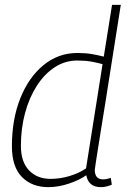

<svg xmlns="http://www.w3.org/2000/svg" viewBox="-20 -760 523 790"><path d="M395 10Q344 10 335 -39Q307 -19 263.5 -4.5Q220 10 179 10Q111 10 70 -32Q29 -74 29 -158Q29 -269 63.5 -355.5Q98 -442 159 -492Q220 -542 298 -542Q332 -542 358 -537.5Q384 -533 407 -527L441 -740H477Q460 -633 444.5 -534Q429 -435 415.5 -350Q402 -265 391.5 -201Q381 -137 375.5 -100Q370 -63 370 -61Q370 -22 404 -22Q413 -22 421 -24Q429 -26 436 -28L440 0Q417 10 395 10ZM188 -24Q227 -24 265.5 -35.5Q304 -47 334 -67L402 -496Q381 -502 356 -506.5Q331 -511 298 -511Q248 -511 205.5 -483.5Q163 -456 131.5 -407Q100 -358 83 -294.5Q66 -231 66 -160Q66 -94 99.5 -59Q133 -24 188 -24Z"/></svg>

Font: Georama ExtraLight
Style: Italic
Weight: 200
Italic angle: -9°
Designer: Jean-Baptiste Levee
Foundry: Production Type
Version: Version 1.000